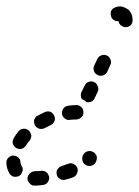

<svg xmlns="http://www.w3.org/2000/svg" viewBox="-31 -547 435 601"><path d="M123 7Q122 3 120 -1Q118 -5 114 -8Q110 -11 106 -12Q102 -13 97 -12Q86 -11 77 -11Q68 -10 62 -4Q55 3 55 13Q56 22 63 28Q69 35 79 34Q90 34 103 32Q113 31 118 24Q124 16 123 7ZM211 -22Q207 -30 199 -34Q190 -38 182 -34Q172 -31 162 -27Q157 -26 154 -23Q151 -20 148 -16Q146 -12 146 -8Q146 -3 147 1Q150 10 158 14Q167 18 175 15Q187 12 198 8Q207 4 210 -4Q214 -13 211 -22ZM12 6Q7 5 4 2Q0 -1 -2 -5Q-10 -19 -11 -35Q-12 -45 -6 -52Q0 -59 9 -60Q13 -60 18 -59Q22 -57 25 -55Q29 -52 31 -48Q33 -44 33 -39Q34 -32 37 -27Q39 -24 40 -20Q40 -16 40 -12Q37 -8 36 -3Q35 -3 35 -2Q34 0 32 1Q31 2 29 4Q25 6 20 6Q16 7 12 6ZM271 -60Q269 -64 266 -67Q263 -71 259 -72Q251 -76 242 -73Q233 -70 229 -62Q229 -62 229 -62Q229 -62 229 -62Q225 -54 227 -45Q229 -35 237 -31Q245 -26 254 -28Q263 -30 268 -38Q269 -40 270 -42Q272 -47 272 -51Q273 -55 271 -60ZM9 -98Q10 -94 13 -90Q15 -87 19 -84Q23 -82 27 -81Q32 -80 36 -81Q41 -82 44 -85Q48 -88 50 -91Q55 -100 62 -107Q64 -111 66 -115Q67 -119 67 -124Q66 -128 64 -132Q62 -136 58 -139Q51 -145 42 -144Q33 -143 27 -136Q19 -126 12 -115Q10 -111 9 -107Q8 -102 9 -98ZM76 -172Q75 -168 76 -163Q76 -159 78 -155Q83 -147 92 -144Q101 -142 109 -146Q118 -151 127 -155Q136 -159 139 -167Q143 -176 139 -184Q135 -193 127 -197Q118 -200 109 -196Q98 -191 87 -185Q83 -183 80 -180Q78 -176 76 -172ZM163 -191Q164 -182 172 -176Q179 -170 188 -172Q199 -173 209 -173Q218 -174 225 -181Q231 -187 230 -197Q230 -206 223 -212Q216 -219 207 -218Q195 -218 183 -216Q173 -215 168 -208Q162 -200 163 -191ZM224 -259 234 -279Q238 -288 247 -291Q256 -294 264 -290Q272 -286 275 -277Q279 -268 275 -260L265 -239Q263 -235 260 -232Q256 -229 252 -228Q249 -227 246 -227Q243 -227 240 -227Q239 -228 238 -229Q233 -234 225 -237Q225 -238 224 -239Q224 -241 223 -242Q222 -246 222 -250Q222 -255 224 -259ZM275 -312Q283 -308 292 -311Q301 -315 305 -323L314 -343Q319 -352 315 -360Q312 -369 304 -373Q296 -377 287 -374Q278 -371 274 -363L264 -342Q260 -334 263 -325Q266 -316 275 -312ZM317 -495Q314 -504 317 -513Q321 -521 330 -524Q337 -527 344 -527Q352 -527 360 -523Q367 -520 373 -515Q378 -509 381 -502Q384 -494 384 -486Q384 -484 384 -483Q384 -474 377 -467Q369 -461 360 -462Q353 -463 347 -468Q341 -473 340 -481Q332 -480 326 -484Q319 -488 317 -495Z"/></svg>

Font: FRB American Cursive Guidelines Dashed Extrabold
Style: Bold Italic
Weight: 800
Italic angle: -25°
Version: Version 2.0;Modular Font Editor K font №1